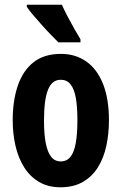

<svg xmlns="http://www.w3.org/2000/svg" viewBox="-20 -786 517 816"><path d="M443 -275Q443 -218 432 -166.5Q421 -115 396.5 -75.5Q372 -36 332.5 -13Q293 10 237 10Q185 10 146.5 -12.5Q108 -35 83 -74.5Q58 -114 46 -165.5Q34 -217 34 -275Q34 -358 55.5 -421.5Q77 -485 122 -521Q167 -557 239 -557Q301 -557 347 -524.5Q393 -492 418 -429Q443 -366 443 -275ZM167 -273Q167 -216 174.5 -177.5Q182 -139 197.5 -119.5Q213 -100 238 -100Q264 -100 279.5 -119.5Q295 -139 302 -178Q309 -217 309 -275Q309 -333 302 -371Q295 -409 279.5 -428Q264 -447 238 -447Q201 -447 184 -404.5Q167 -362 167 -273ZM243 -766Q252 -745 267 -716.5Q282 -688 297 -661.5Q312 -635 322 -619V-606H228Q216 -618 197 -637.5Q178 -657 158 -679.5Q138 -702 120.5 -722.5Q103 -743 94 -757V-766Z"/></svg>

Font: Noto Sans Display ExtraCondensed
Style: Regular
Weight: 400
Width: 2
Version: Version 2.003